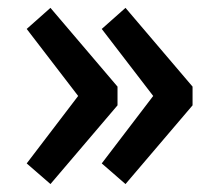

<svg xmlns="http://www.w3.org/2000/svg" viewBox="-20 -509 540 481"><path d="M46.9 -99.6 175.8 -268.6 46.9 -436.5 106.4 -489.3 274.4 -292V-245.1L106.4 -47.9ZM234.9 -99.6 363.8 -268.6 234.9 -436.5 294.4 -489.3 462.4 -292V-245.1L294.4 -47.9Z"/></svg>

Font: Reddit Sans Chocolate
Style: Bold
Weight: 700
Designer: Stephen Hutchings
Foundry: Reddit
Version: Version 1.011